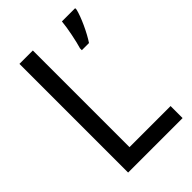

<svg xmlns="http://www.w3.org/2000/svg" viewBox="-212 -803 892 892"><g transform="rotate(-45 234.0 -357.0)"><path d="M88 0H446V-79H176V-714H88ZM454 -705V-714H367C364 -675 348 -598 338 -566V-554H385C412 -594 445 -666 454 -705Z"/></g></svg>

Font: Noto Sans Gurmukhi UI SemiCondensed
Style: Regular
Weight: 400
Width: 4
Designer: Jelle Bosma - Monotype Design Team
Foundry: Monotype Imaging Inc.
Version: Version 2.004